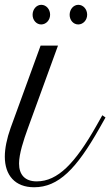

<svg xmlns="http://www.w3.org/2000/svg" viewBox="-63 -768 458 797"><path d="M-19 -236.8C-34.7 -192.9 -43 -151.4 -43 -117.7C-43 -41 -1 9.3 78.6 9.3C180.2 9.3 254.4 -67.4 349.6 -235.4L375 -280.3L361.8 -289.6L336.4 -244.6C249 -90.8 177.2 -15.1 89.4 -15.1C39.6 -15.1 16.1 -43.9 16.1 -88.9C16.1 -129.4 34.7 -186 53.2 -236.8L177.7 -578.6H105.5ZM72.3 -706.5C72.3 -684.1 88.4 -666.5 107.9 -666.5C128.4 -666.5 145 -684.6 145 -707C145 -729.5 128.9 -748 108.4 -748C88.4 -748 72.3 -729.5 72.3 -706.5ZM226.1 -706.5C226.1 -684.1 241.7 -666.5 261.7 -666.5C282.2 -666.5 298.8 -684.6 298.8 -707C298.8 -729.5 282.7 -748 262.2 -748C242.2 -748 226.1 -729.5 226.1 -706.5Z"/></svg>

Font: Petit Formal Script
Style: Regular
Weight: 400
Designer: Pablo Impallari, Brenda Gallo, Rodrigo Fuenzalida
Foundry: Pablo Impallari, Brenda Gallo, Rodrigo Fuenzalida
Version: Version 1.001